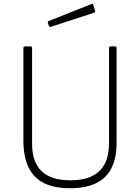

<svg xmlns="http://www.w3.org/2000/svg" viewBox="-20 -988 742 1018"><path d="M598 -230Q598 -150 571 -96.5Q544 -43 489 -16.5Q434 10 351 10Q267 10 212.5 -17.5Q158 -45 131 -101.5Q104 -158 104 -245V-731Q104 -742 112 -742H140Q150 -742 150 -732V-226Q150 -129 200.5 -80.5Q251 -32 353 -32Q422 -32 467.5 -54Q513 -76 535.5 -119.5Q558 -163 558 -229V-733Q558 -742 566 -742H590Q598 -742 598 -733V-230ZM474 -964 484 -932Q487 -924 477 -920L250 -846Q246 -845 243.5 -846Q241 -847 239 -851L234 -866Q231 -874 237 -876L466 -967Q472 -969 474 -964Z"/></svg>

Font: Libre Franklin Thin
Style: Regular
Weight: 100
Designer: Pablo Impallari, Rodrigo Fuenzalida, Nhung Nguyen
Foundry: Impallari Type
Version: Version 3.000